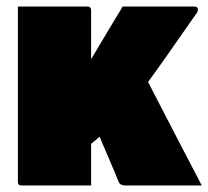

<svg xmlns="http://www.w3.org/2000/svg" viewBox="-20 -570 640 590"><path d="M260 0H46Q35 0 35 -11V-550H249Q254 -550 257 -547Q260 -544 260 -539V-388Q284 -429 308.5 -469.5Q333 -510 357 -550H576Q588 -550 588 -542Q588 -538 587 -534.5Q586 -531 581 -525Q533 -456 497.5 -405.5Q462 -355 435 -318Q477 -237 517.5 -158.5Q558 -80 600 0H365Q350 0 345 -10Q341 -21 331 -44.5Q321 -68 309 -96Q297 -124 286 -150Q275 -140 260 -128Z"/></svg>

Font: Recursive Mn Lnr St XBk
Style: Regular
Weight: 1000
Monospace: yes
Version: Version 1.079;hotconv 1.0.112;makeotfexe 2.5.65598; ttfautoh